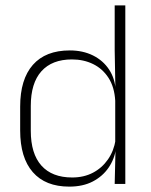

<svg xmlns="http://www.w3.org/2000/svg" viewBox="-20 -684 562 714"><path d="M237.5 10Q149 10 102 -43.8Q55 -97.5 55 -199V-287.5Q55 -389 102.2 -442.8Q149.5 -496.5 239.5 -496.5Q288 -496.5 325.8 -477.8Q363.5 -459 385.8 -425.2Q408 -391.5 410.5 -345.5H423.5L408.5 -309.5Q405.5 -360.5 383.5 -394.5Q361.5 -428.5 326.2 -445.8Q291 -463 247.5 -463Q173.5 -463 134 -419Q94.5 -375 94.5 -290V-197.5Q94.5 -112.5 134 -68.2Q173.5 -24 248.5 -24Q292 -24 325.8 -41.8Q359.5 -59.5 381.5 -91.2Q403.5 -123 410 -164.5L423 -132.5H411.5Q406 -93 384 -60.8Q362 -28.5 325.2 -9.2Q288.5 10 237.5 10ZM406.5 0 409.5 -126.5 408.5 -140V-347L409 -359L406.5 -497.5V-664H446V0Z"/></svg>

Font: Anek Odia ExtraLight
Style: Regular
Weight: 250
Designer: Yesha Goshar & Mahesh Sahu (Odia), Yesha Goshar (Latin)
Foundry: Ek Type
Version: Version 1.003